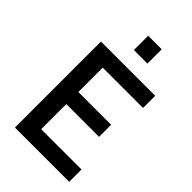

<svg xmlns="http://www.w3.org/2000/svg" viewBox="-264 -989 1081 1081"><g transform="rotate(45 276.5 -448.0)"><path d="M79 0V-685H511V-588H190V-394H451V-298H190V-98H511V0ZM244 -782V-896H352V-782Z"/></g></svg>

Font: TitilliumWeb-SemiBold
Style: SemiBold
Weight: 600
Version: Version 1.001;PS 57.000;hotconv 1.0.70;makeotf.lib2.5.55311